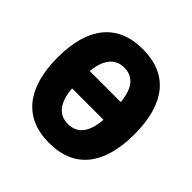

<svg xmlns="http://www.w3.org/2000/svg" viewBox="-187 -889 1063 1063"><g transform="rotate(45 344.0 -357.5)"><path d="M645 -358C645 -593 546 -725 344 -725C144 -725 43 -592 43 -359C43 -124 145 10 344 10C546 10 645 -124 645 -358ZM344 -580C417 -580 456 -529 465 -431H222C232 -529 273 -580 344 -580ZM344 -138C270 -138 229 -192 221 -294H467C459 -192 419 -138 344 -138Z"/></g></svg>

Font: Noto Sans Condensed Black
Style: Regular
Weight: 900
Width: 3
Designer: Monotype Design Team
Foundry: Monotype Imaging Inc.
Version: Version 2.013